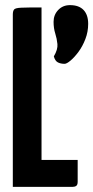

<svg xmlns="http://www.w3.org/2000/svg" viewBox="-20 -729 364 749"><path d="M30 0V-672Q30 -686 35 -692Q40 -698 63.5 -699Q87 -700 142 -700V-105H283V-20Q283 -8 277.5 -4Q272 0 263 0ZM232 -480Q217 -480 206 -485.5Q195 -491 190 -509Q206 -536 204 -557Q202 -578 195.5 -598.5Q189 -619 189 -644Q189 -671 207 -690Q225 -709 253 -709Q288 -709 306 -690Q324 -671 324 -636Q324 -605 313 -576.5Q302 -548 286 -526.5Q270 -505 255 -492.5Q240 -480 232 -480Z"/></svg>

Font: Yanone Kaffeesatz ExtraLight
Style: Bold
Weight: 700
Version: Version 2.003